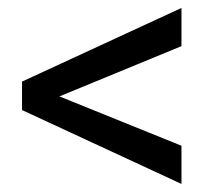

<svg xmlns="http://www.w3.org/2000/svg" viewBox="-20 -556 548 481"><path d="M128.9 -314.5 434.6 -190.9V-95.2L35.2 -280.3V-351.6L434.6 -536.1V-440.4Z"/></svg>

Font: APIMedia Roboto
Style: Regular
Weight: 400
Designer: Google
Version: Version 2.137; 2017